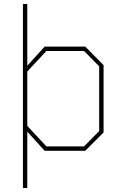

<svg xmlns="http://www.w3.org/2000/svg" viewBox="-20 -757 620 964"><path d="M95 187V-737H117V-427L204 -523H408L500 -430V-92L408 0H204L117 -96V187ZM213 -22H402L478 -99V-424L402 -501H213L117 -398V-125Z"/></svg>

Font: Tomorrow Thin
Style: Regular
Weight: 250
Designer: Tony de Marco, Monica Rizzolli
Foundry: Just in Type
Version: Version 2.002